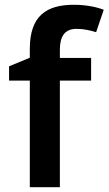

<svg xmlns="http://www.w3.org/2000/svg" viewBox="-20 -785 455 805"><path d="M362 -447V-542H231V-577C231 -633 252 -664 301 -664C333 -664 360 -657 383 -650L415 -744C387 -755 342 -765 290 -765C175 -765 105 -719 105 -580V-543L18 -507V-447H105V0H231V-447Z"/></svg>

Font: Noto Sans Bamum SemiBold
Style: Regular
Weight: 600
Designer: Monotype Design Team
Foundry: Monotype Imaging Inc.
Version: Version 2.002